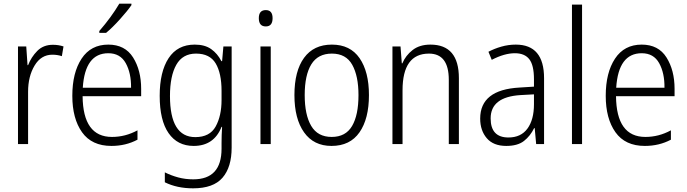

<svg xmlns="http://www.w3.org/2000/svg" viewBox="-20 -785 3745 1046"><path d="M268 -541Q216 -541 183 -507.5Q150 -474 133 -430H130L123 -532H78V0H133V-285Q133 -369 168.5 -428Q204 -487 265 -487Q293 -487 317 -479L326 -532Q299 -541 268 -541Z M570 -542Q475 -542 424.5 -465.5Q374 -389 374 -263Q374 -139 427 -64.5Q480 10 587 10Q665 10 729 -24V-75Q663 -39 590 -39Q432 -39 430 -261H749V-301Q749 -402 705 -472Q661 -542 570 -542ZM570 -495Q635 -495 665 -441Q695 -387 694 -307H431Q443 -495 570 -495ZM696 -765H630Q587 -692 521 -616V-606H558Q592 -634 633 -679.5Q674 -725 696 -757Z M1048 -493Q1123 -493 1155 -439.5Q1187 -386 1187 -290V-240Q1187 -154 1155 -96Q1123 -38 1044 -38Q906 -38 906 -262Q906 -371 940.5 -432Q975 -493 1048 -493ZM1041 -542Q947 -542 898.5 -468Q850 -394 850 -263Q850 -129 898.5 -59.5Q947 10 1035 10Q1146 10 1187 -94H1190Q1187 -48 1187 -6V25Q1187 192 1033 192Q989 192 950.5 181.5Q912 171 878 154V208Q944 241 1032 241Q1142 241 1192 183.5Q1242 126 1242 19V-532H1197L1190 -452H1186Q1165 -493 1130.5 -517.5Q1096 -542 1041 -542Z M1428 -730Q1390 -730 1390 -686Q1390 -641 1428 -641Q1465 -641 1465 -686Q1465 -730 1428 -730ZM1455 -532H1399V0H1455Z M1990 -267Q1990 -394 1939 -468Q1888 -542 1788 -542Q1689 -542 1636.5 -470Q1584 -398 1584 -267Q1584 -138 1636.5 -64Q1689 10 1786 10Q1887 10 1938.5 -64Q1990 -138 1990 -267ZM1640 -267Q1640 -376 1676 -434.5Q1712 -493 1788 -493Q1865 -493 1899 -432Q1933 -371 1933 -267Q1933 -158 1898 -98.5Q1863 -39 1787 -39Q1711 -39 1675.5 -99Q1640 -159 1640 -267Z M2325 -542Q2266 -542 2228 -512.5Q2190 -483 2172 -440H2169L2162 -532H2118V0H2173V-293Q2173 -493 2317 -493Q2425 -493 2425 -350V0H2480V-359Q2480 -542 2325 -542Z M2889 -271V-217Q2889 -133 2853.5 -84.5Q2818 -36 2750 -36Q2653 -36 2653 -140Q2653 -257 2816 -267ZM2790 -542Q2750 -542 2711.5 -531Q2673 -520 2641 -503L2659 -459Q2728 -495 2785 -495Q2838 -495 2863.5 -462.5Q2889 -430 2889 -353V-313L2810 -308Q2596 -296 2596 -139Q2596 -74 2632 -32Q2668 10 2738 10Q2800 10 2834.5 -17Q2869 -44 2890 -87H2893L2901 0H2944V-359Q2944 -542 2790 -542Z M3151 0H3096V-760H3151Z M3476 -542Q3381 -542 3330.5 -465.5Q3280 -389 3280 -263Q3280 -139 3333 -64.5Q3386 10 3493 10Q3571 10 3635 -24V-75Q3569 -39 3496 -39Q3338 -39 3336 -261H3655V-301Q3655 -402 3611 -472Q3567 -542 3476 -542ZM3476 -495Q3541 -495 3571 -441Q3601 -387 3600 -307H3337Q3349 -495 3476 -495Z"/></svg>

Font: Noto Sans UI SemiCondensed Light
Style: Regular
Weight: 300
Width: 4
Designer: Monotype Design Team
Foundry: Monotype Imaging Inc.
Version: Version 1.901